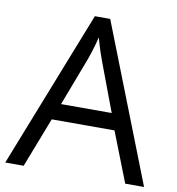

<svg xmlns="http://www.w3.org/2000/svg" viewBox="-81 -790 794 862"><g transform="rotate(10 316.5 -358.5)"><path d="M546.9 0 458 -227.1H171.9L84 0H0L282.2 -716.8H352.1L632.8 0ZM432.1 -301.8 349.1 -522.9Q333 -564.9 315.9 -626Q305.2 -579.1 285.2 -522.9L201.2 -301.8Z"/></g></svg>

Font: f06252833
Style: Regular
Weight: 400
Foundry: Ascender Corporation
Version: Version 1.10